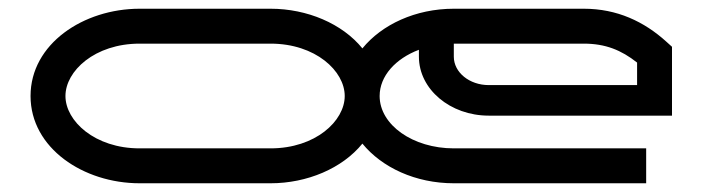

<svg xmlns="http://www.w3.org/2000/svg" viewBox="-20 -420 1640 440"><path d="M50 -200C50 -80.5 171.3 0 300 0H600C683.8 0 764.4 -34.1 810.5 -90.9C855.1 -36.2 932.3 0 1020 0H1460.8V-80H1020C926.2 -80 850 -133.8 850 -200C850 -245.8 886.5 -285.7 940 -305.9V-290C940 -215.5 1011.7 -155 1100 -155H1520V-312.8L1506.8 -324.7C1456.3 -370.4 1394.3 -400 1317.8 -400H1020C932.3 -400 855.1 -363.8 810.5 -309.1C764.4 -365.9 683.8 -400 600 -400H300C171.3 -400 50 -319.5 50 -200ZM130 -200C130 -257.1 196.9 -320 300 -320H600C703.2 -320 770 -257.1 770 -200C770 -142.9 703.1 -80 600 -80H300C196.9 -80 130 -142.9 130 -200ZM1440 -225H1100C1055.8 -225 1020 -254.1 1020 -290V-320H1317.8C1367.3 -320 1403.7 -305.3 1440 -276.6Z"/></svg>

Font: KetosagCBd
Style: Regular
Weight: 500
Designer: gluk
Foundry: gluk
Version: Version 00.0024